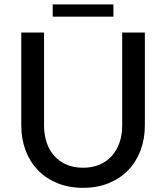

<svg xmlns="http://www.w3.org/2000/svg" viewBox="-20 -870 778 898"><path d="M368.5 -85.5Q411.5 -85.5 445.5 -100Q479.5 -114.5 503 -140.8Q526.5 -167 539 -203.2Q551.5 -239.5 551.5 -283.5V-718H657.5V-283.5Q657.5 -220.5 637.5 -167Q617.5 -113.5 580 -74.5Q542.5 -35.5 489 -13.5Q435.5 8.5 368.5 8.5Q301.5 8.5 248 -13.5Q194.5 -35.5 157 -74.5Q119.5 -113.5 99.5 -167Q79.5 -220.5 79.5 -283.5V-718H186V-284Q186 -240 198.2 -203.5Q210.5 -167 234 -140.8Q257.5 -114.5 291.5 -100Q325.5 -85.5 368.5 -85.5ZM226.5 -849.5H510.5V-792H226.5Z"/></svg>

Font: Lato 2
Style: Regular
Weight: 500
Designer: Lukasz Dziedzic with Adam Twardoch and Botio Nikoltchev
Foundry: tyPoland Lukasz Dziedzic
Version: Version 2.015; 2015-08-06; http://www.latofonts.com/